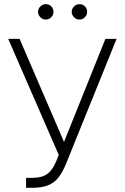

<svg xmlns="http://www.w3.org/2000/svg" viewBox="-20 -894 601 924"><path d="M105.5 -38.1H135.7Q182.1 -38.1 207.8 -57.1Q233.4 -76.2 251 -119.1L262.7 -148.4L19.5 -707H74.2L288.1 -210.9L487.3 -707H541L296.9 -103.5Q280.3 -64 261.5 -39.8Q242.7 -15.6 212.6 -2.9Q182.6 9.8 136.7 9.8H105.5ZM163.1 -836.9Q163.1 -852.1 174.3 -863Q185.5 -874 200.2 -874Q216.3 -874 226.8 -863.3Q237.3 -852.5 237.3 -836.9Q237.3 -821.8 226.6 -810.8Q215.8 -799.8 200.2 -799.8Q185.5 -799.8 174.3 -811Q163.1 -822.3 163.1 -836.9ZM325.2 -836.9Q325.2 -852.1 336.4 -863Q347.7 -874 362.3 -874Q377.9 -874 388.7 -863.3Q399.4 -852.5 399.4 -836.9Q399.4 -822.3 388.4 -811Q377.4 -799.8 362.3 -799.8Q347.7 -799.8 336.4 -811Q325.2 -822.3 325.2 -836.9Z"/></svg>

Font: Pretendard JP ExtraLight
Style: Regular
Weight: 200
Designer: Base glyphs from Inter by Rasmus Andersson; Hangeul glyphs from Noto Sans CJK(Source Han Sans) by Jang Soo-young and Kan
Foundry: Kil Hyung-jin
Version: Version 1.309